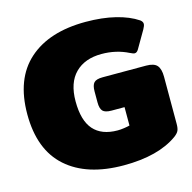

<svg xmlns="http://www.w3.org/2000/svg" viewBox="-104 -799 917 918"><g transform="rotate(-15 354.0 -340.0)"><path d="M15 -340Q15 -515 116 -605Q217 -695 398 -695Q480 -695 545 -679Q610 -663 653 -634Q665 -625 665 -614Q665 -605 656 -589L606 -503Q598 -489 587 -489Q580 -489 564 -497Q504 -527 432 -527Q349 -527 301.5 -479.5Q254 -432 254 -340Q254 -245 294 -199.5Q334 -154 413 -154Q427 -154 444.5 -156.5Q462 -159 473 -162V-253H409Q377 -253 365.5 -265.5Q354 -278 354 -308V-363Q354 -393 365.5 -405.5Q377 -418 409 -418H624Q663 -418 678 -400.5Q693 -383 693 -345V-111Q693 -89 687.5 -77.5Q682 -66 666 -54Q570 15 399 15Q217 15 116 -74.5Q15 -164 15 -340Z"/></g></svg>

Font: Mitr
Style: Bold
Weight: 700
Designer: Thanarat Vachiruckul
Foundry: Cadson Demak
Version: Version 1.003